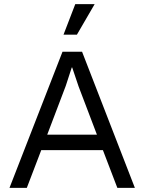

<svg xmlns="http://www.w3.org/2000/svg" viewBox="-20 -911 700 931"><path d="M439 -891 353 -743H288L345 -891ZM549 0 479 -183H180L110 0H26L283 -660H378L634 0ZM209 -258H450L361 -492L330 -584H328L299 -495Z"/></svg>

Font: Work Sans
Style: Regular
Weight: 400
Designer: Wei Huang
Foundry: Wei Huang
Version: Version 1.032;PS 001.032;hotconv 1.0.70;makeotf.lib2.5.58329